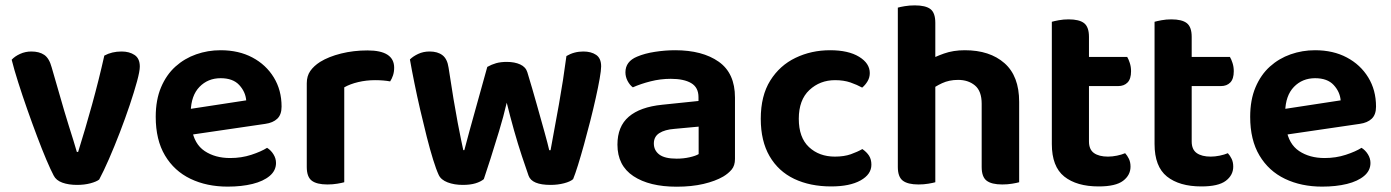

<svg xmlns="http://www.w3.org/2000/svg" viewBox="-20 -679 5171 714"><path d="M432.2 -487.5Q461.1 -487.5 480.5 -474.5Q499.9 -461.6 499.9 -431.4Q499.9 -414.4 489.6 -376.4Q479.2 -338.5 462.6 -288.8Q445.9 -239.1 425.7 -186.6Q405.5 -134.1 385.3 -87.9Q365.1 -41.7 348.8 -11.3Q338.5 -3.3 316.1 2.7Q293.7 8.6 266.5 8.6Q235 8.6 211.8 0.2Q188.5 -8.3 179.6 -26.2Q168.6 -46.9 152.4 -85Q136.2 -123.2 117.9 -171.9Q99.5 -220.6 81.3 -272.4Q63.1 -324.2 47.8 -372.4Q32.4 -420.6 23.4 -456.9Q35 -469.6 54.6 -478.5Q74.2 -487.5 96.8 -487.5Q126 -487.5 144.6 -474.9Q163.1 -462.2 172.1 -428.7L218.9 -266.9Q226.9 -239.9 236 -210.8Q245 -181.8 253.1 -156.4Q261.1 -131 265.8 -113.9H270.5Q296.6 -197.1 322.4 -290.3Q348.1 -383.5 367.9 -472.2Q396 -487.5 432.2 -487.5Z M645.8 -171.4 640.5 -266.8 895.6 -305.8Q892.9 -337.7 869.5 -363Q846.1 -388.2 800.6 -388.2Q753.1 -388.2 721.8 -355.9Q690.6 -323.6 689.3 -263.7L693.2 -200.8Q702.2 -143.3 741.1 -117.3Q780 -91.3 835.9 -91.3Q877.9 -91.3 914.5 -103.3Q951.2 -115.3 973.2 -129.3Q987.5 -120.4 996.9 -105.2Q1006.4 -90.1 1006.4 -72.9Q1006.4 -44.6 982.9 -24.8Q959.4 -5 919 5Q878.5 15 826.6 15Q749 15 688.5 -14Q628 -43 593.6 -100.8Q559.1 -158.6 559.1 -244.6Q559.1 -307.5 578.9 -354.3Q598.7 -401.1 632.5 -431.5Q666.3 -461.8 709.6 -477Q752.9 -492.2 800.3 -492.2Q867.9 -492.2 918.6 -465.2Q969.4 -438.2 998.2 -391Q1027.1 -343.9 1027.1 -282.5Q1027.1 -252.6 1011.1 -237.5Q995.2 -222.4 966.6 -218.4Z M1260.2 -354.2V-225.3H1120.8V-369.3Q1120.8 -396.3 1133.9 -415.1Q1147.1 -433.9 1170.4 -448.8Q1202.3 -468.5 1248.6 -480Q1294.9 -491.5 1346.6 -491.5Q1445.8 -491.5 1445.8 -427.1Q1445.8 -411.8 1441.5 -398.7Q1437.1 -385.6 1430.8 -376.3Q1420.8 -378.3 1406.1 -379.6Q1391.5 -380.9 1374.8 -380.9Q1342.7 -380.9 1312.3 -373.8Q1281.9 -366.6 1260.2 -354.2ZM1120.8 -264 1260.2 -259.9V-1.3Q1251.3 1.3 1234.3 4.1Q1217.4 7 1197.5 7Q1158 7 1139.4 -7.1Q1120.8 -21.2 1120.8 -58.1Z M1864.4 -297.1Q1852.4 -245.4 1835.8 -190.9Q1819.3 -136.5 1804.3 -89.4Q1789.2 -42.4 1779.2 -12.9Q1767.9 -3.3 1748.3 2.7Q1728.7 8.6 1701.2 8.6Q1669.3 8.6 1644.6 -0.8Q1619.9 -10.3 1611.6 -28.2Q1602.2 -48.2 1590.7 -85.2Q1579.2 -122.2 1567 -170.2Q1554.9 -218.3 1542.8 -270.1Q1530.8 -321.9 1521 -370.6Q1511.1 -419.3 1504.4 -457.9Q1516.1 -469.6 1535.1 -478.5Q1554.2 -487.5 1577.8 -487.5Q1607.4 -487.5 1625.4 -473.7Q1643.5 -459.9 1648.2 -427Q1657.8 -362.6 1666.4 -311.5Q1674.9 -260.5 1682.1 -222.7Q1689.3 -184.9 1694.6 -159.6Q1699.8 -134.2 1702.8 -120.8H1706.8Q1712.8 -143.5 1725.9 -192.1Q1738.9 -240.6 1756.8 -303.4Q1774.7 -366.1 1792.1 -430.2Q1808 -439.2 1824.9 -444Q1841.9 -448.8 1864.8 -448.8Q1894 -448.8 1914.6 -439.3Q1935.2 -429.8 1941.1 -410.2Q1959.9 -348.5 1976.2 -290.2Q1992.6 -232 2005 -187.4Q2017.4 -142.9 2022.4 -120.5H2027.4Q2042.5 -201.6 2058.6 -291.4Q2074.7 -381.2 2086.4 -470.6Q2114.9 -487.5 2149.4 -487.5Q2178.3 -487.5 2196.9 -474.9Q2215.5 -462.3 2215.5 -432.1Q2215.5 -417.8 2210 -386.4Q2204.5 -355.1 2195.4 -314.4Q2186.4 -273.7 2174.9 -228.6Q2163.4 -183.4 2151.7 -141.2Q2140 -99 2129.5 -65.3Q2119 -31.6 2111.3 -12.9Q2101 -3.6 2077.6 2.5Q2054.2 8.6 2027.4 8.6Q1958 8.6 1945.7 -25.5Q1935.7 -53.6 1921 -97.9Q1906.3 -142.1 1891.5 -194.4Q1876.8 -246.7 1864.4 -297.1Z M2496.2 15.3Q2394.9 15.3 2335.5 -24Q2276.1 -63.3 2276.1 -141.2Q2276.1 -208.9 2318.3 -245Q2360.5 -281.2 2442.7 -289.5L2577.5 -303.5V-317.6Q2577.5 -353.8 2550.5 -369.8Q2523.4 -385.9 2474.4 -385.9Q2436 -385.9 2399.2 -376.5Q2362.4 -367.2 2333.4 -354.2Q2322.1 -362.5 2313.9 -377.9Q2305.8 -393.4 2305.8 -410Q2305.8 -450.5 2349.3 -468.4Q2377.6 -480.5 2415.7 -486.3Q2453.9 -492.2 2490.6 -492.2Q2592.1 -492.2 2652.7 -449.5Q2713.2 -406.9 2713.2 -316.3V-87.9Q2713.2 -63.2 2700.8 -48.4Q2688.3 -33.6 2669.3 -22.3Q2640.1 -5.4 2596.1 5Q2552.1 15.3 2496.2 15.3ZM2496.2 -89Q2521.7 -89 2544.6 -94.2Q2567.5 -99.4 2578.1 -106V-208.1L2488.5 -199.8Q2452.3 -197.1 2431.9 -184Q2411.5 -171 2411.5 -145.5Q2411.5 -119.7 2431.8 -104.3Q2452.1 -89 2496.2 -89Z M3085.4 -380.9Q3029.3 -380.9 2989.9 -344.2Q2950.5 -307.4 2950.5 -237.3Q2950.5 -167.4 2988.4 -132Q3026.3 -96.6 3084.8 -96.6Q3118.8 -96.6 3143.9 -105.4Q3168.9 -114.3 3186.9 -124.7Q3203.2 -113.4 3211.9 -99.8Q3220.5 -86.1 3220.5 -66.5Q3220.5 -30.6 3180.3 -8.1Q3140.2 14.3 3070.9 14.3Q2992.7 14.3 2933.5 -13.8Q2874.4 -42 2841.8 -98.3Q2809.1 -154.6 2809.1 -237.3Q2809.1 -322.9 2844.4 -379.4Q2879.7 -435.8 2938.5 -464Q2997.3 -492.2 3066.9 -492.2Q3134.9 -492.2 3174.7 -467.9Q3214.5 -443.6 3214.5 -407.3Q3214.5 -390.7 3206.2 -376.8Q3197.9 -362.8 3186.2 -353.2Q3167.5 -363.6 3142.7 -372.3Q3117.8 -380.9 3085.4 -380.9Z M3770 -203H3630.6V-293Q3630.6 -340.4 3605.6 -361.2Q3580.7 -381.9 3542.9 -381.9Q3509.8 -381.9 3483.3 -369.6Q3456.7 -357.2 3437.7 -341.5L3432.6 -454Q3455.9 -467.7 3490.4 -479.9Q3525 -492.2 3567.8 -492.2Q3660.7 -492.2 3715.3 -444.2Q3770 -396.2 3770 -300.3ZM3318.8 -264H3458.2V-1.3Q3449.3 1.3 3432.3 4.1Q3415.4 7 3395.5 7Q3356 7 3337.4 -7.1Q3318.8 -21.2 3318.8 -58.1ZM3630.6 -263.7 3770 -263.3V-1.3Q3761 1.3 3743.9 4.1Q3726.8 7 3707.2 7Q3667.4 7 3649 -7.1Q3630.6 -21.2 3630.6 -58.1ZM3458.2 -192H3318.8V-650.6Q3327.8 -653.3 3344.9 -656.1Q3362 -659 3381.9 -659Q3422 -659 3440.1 -645.2Q3458.2 -631.4 3458.2 -593.9Z M3891.5 -264H4029.6V-153.1Q4029.6 -123 4048.3 -109.8Q4067 -96.6 4100.4 -96.6Q4116.1 -96.6 4133.8 -100.2Q4151.5 -103.9 4164.1 -109.3Q4172.1 -100.7 4178.1 -88.4Q4184.1 -76.1 4184.1 -59.4Q4184.1 -27.5 4156.4 -6.6Q4128.8 14.3 4065.6 14.3Q3983.8 14.3 3937.6 -22.6Q3891.5 -59.6 3891.5 -143.4ZM3978 -358.9V-467.2H4171.8Q4176.8 -459.2 4181.4 -444.9Q4186.1 -430.7 4186.1 -414.1Q4186.1 -385.5 4173.1 -372.2Q4160.2 -358.9 4138.2 -358.9ZM4029.6 -238H3891.5V-598Q3900.4 -600.6 3917.5 -603.8Q3934.6 -607 3953.9 -607Q3993.4 -607 4011.5 -592.9Q4029.6 -578.7 4029.6 -541.9Z M4273.5 -264H4411.6V-153.1Q4411.6 -123 4430.3 -109.8Q4449 -96.6 4482.4 -96.6Q4498.1 -96.6 4515.8 -100.2Q4533.5 -103.9 4546.1 -109.3Q4554.1 -100.7 4560.1 -88.4Q4566.1 -76.1 4566.1 -59.4Q4566.1 -27.5 4538.4 -6.6Q4510.8 14.3 4447.6 14.3Q4365.8 14.3 4319.6 -22.6Q4273.5 -59.6 4273.5 -143.4ZM4360 -358.9V-467.2H4553.8Q4558.8 -459.2 4563.4 -444.9Q4568.1 -430.7 4568.1 -414.1Q4568.1 -385.5 4555.1 -372.2Q4542.2 -358.9 4520.2 -358.9ZM4411.6 -238H4273.5V-598Q4282.4 -600.6 4299.5 -603.8Q4316.6 -607 4335.9 -607Q4375.4 -607 4393.5 -592.9Q4411.6 -578.7 4411.6 -541.9Z M4715.8 -171.4 4710.5 -266.8 4965.6 -305.8Q4962.9 -337.7 4939.5 -363Q4916.1 -388.2 4870.6 -388.2Q4823.1 -388.2 4791.8 -355.9Q4760.6 -323.6 4759.3 -263.7L4763.2 -200.8Q4772.2 -143.3 4811.1 -117.3Q4850 -91.3 4905.9 -91.3Q4947.9 -91.3 4984.5 -103.3Q5021.2 -115.3 5043.2 -129.3Q5057.5 -120.4 5066.9 -105.2Q5076.4 -90.1 5076.4 -72.9Q5076.4 -44.6 5052.9 -24.8Q5029.4 -5 4989 5Q4948.5 15 4896.6 15Q4819 15 4758.5 -14Q4698 -43 4663.6 -100.8Q4629.1 -158.6 4629.1 -244.6Q4629.1 -307.5 4648.9 -354.3Q4668.7 -401.1 4702.5 -431.5Q4736.3 -461.8 4779.6 -477Q4822.9 -492.2 4870.3 -492.2Q4937.9 -492.2 4988.6 -465.2Q5039.4 -438.2 5068.2 -391Q5097.1 -343.9 5097.1 -282.5Q5097.1 -252.6 5081.1 -237.5Q5065.2 -222.4 5036.6 -218.4Z"/></svg>

Font: Baloo Tammudu 2
Style: Regular
Weight: 400
Designer: Maithili Shingre, Omkar Shende and Ek Type
Foundry: Ek Type
Version: Version 1.700